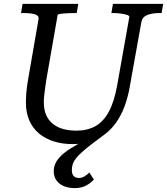

<svg xmlns="http://www.w3.org/2000/svg" viewBox="-20 -730 858 986"><path d="M467 -35 469 -12Q452 -5 432.5 0Q413 5 393 7.5Q373 10 352 10Q301 10 257.5 -3.5Q214 -17 181.5 -43.5Q149 -70 131 -110.5Q113 -151 113 -205Q113 -226 114.5 -246.5Q116 -267 119 -288.5Q122 -310 126 -332L178 -632Q180 -645 170 -651.5Q160 -658 141.5 -660.5Q123 -663 99 -663H88L96 -710H382L374 -663H365Q346 -663 325.5 -662Q305 -661 291 -659Q277 -657 276 -653L218 -321Q215 -300 212 -279Q209 -258 207 -239.5Q205 -221 205 -205Q205 -167 217 -139.5Q229 -112 251.5 -94Q274 -76 304.5 -67.5Q335 -59 372 -59Q429 -59 470.5 -82.5Q512 -106 539.5 -157.5Q567 -209 582 -293L644 -642Q646 -649 632.5 -653.5Q619 -658 599 -660.5Q579 -663 561 -663H552L560 -710H818L810 -663H799Q762 -663 736.5 -653Q711 -643 706 -617L647 -288Q637 -230 619.5 -183.5Q602 -137 577 -101.5Q552 -66 519 -41Q478 -11 449 11.5Q420 34 400.5 51.5Q381 69 369.5 84Q358 99 353.5 113Q349 127 349 144Q349 165 359 174.5Q369 184 385 184Q401 184 415 175Q429 166 439 156L462 192Q446 210 422 223Q398 236 363 236Q333 236 308.5 226Q284 216 270 196.5Q256 177 256 149Q256 122 270 99Q284 76 310.5 55Q337 34 376.5 12Q416 -10 467 -35Z"/></svg>

Font: Roboto Serif 20pt
Style: Italic
Weight: 400
Italic angle: -10°
Designer: Greg Gazdowicz
Foundry: Commercial Type
Version: Version 1.008